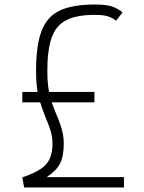

<svg xmlns="http://www.w3.org/2000/svg" viewBox="-20 -832 640 852"><path d="M87 0 79 -45Q130 -62 159.5 -81.5Q189 -101 201 -128.5Q213 -156 213 -196Q213 -213 210 -229Q207 -245 200 -265.5Q193 -286 181 -314Q167 -350 157.5 -380.5Q148 -411 144 -443Q140 -475 140 -516Q140 -629 164 -693.5Q188 -758 245 -785Q302 -812 401 -812Q447 -812 473 -804.5Q499 -797 524 -777L495 -740Q483 -750 470 -755.5Q457 -761 441 -763.5Q425 -766 401 -766Q321 -766 275 -743Q229 -720 209.5 -665.5Q190 -611 190 -516Q190 -479 193.5 -450Q197 -421 205 -393Q213 -365 227 -332Q241 -300 248.5 -277Q256 -254 259.5 -235Q263 -216 263 -196Q263 -140 247 -107.5Q231 -75 187 -46H530V0ZM79 -378V-424H399V-378Z"/></svg>

Font: Victor Mono Thin
Style: Regular
Weight: 100
Monospace: yes
Designer: Rune Bjørnerås
Version: Version 1.561;gftools[0.9.30]